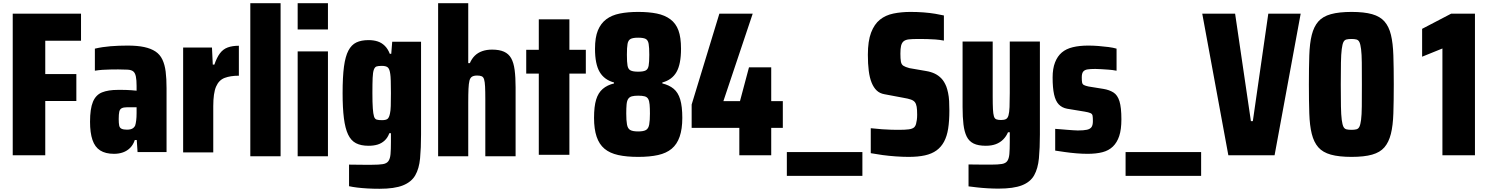

<svg xmlns="http://www.w3.org/2000/svg" viewBox="-20 -891 9333 1192"><path d="M59 73V-806H483V-638H261V-431H454V-264H261V73Z M768 -86Q781 -86 791 -88.5Q801 -91 808 -97Q815 -103 819 -111Q823 -123 825.5 -143Q828 -163 828 -189V-225H768Q747 -225 735.5 -219Q724 -213 720.5 -197.5Q717 -182 717 -152Q717 -126 720 -111.5Q723 -97 735 -91.5Q747 -86 768 -86ZM688 64Q635 64 602 43Q569 22 554 -22.5Q539 -67 539 -135Q539 -216 557 -259Q575 -302 613.5 -317.5Q652 -333 712 -333Q723 -333 736.5 -333Q750 -333 764 -332.5Q778 -332 794 -331Q810 -330 828 -328V-358Q828 -394 823.5 -416Q819 -438 807.5 -447.5Q796 -457 773 -458.5Q750 -460 714 -460Q690 -460 665 -459.5Q640 -459 616.5 -457.5Q593 -456 569 -452V-589Q616 -600 667 -604Q718 -608 772 -608Q833 -608 875 -599Q917 -590 945 -571.5Q973 -553 988 -521.5Q1003 -490 1008.5 -446.5Q1014 -403 1014 -343V53H834L829 -22H817Q807 8 788 27Q769 46 743.5 55Q718 64 688 64Z M1117 55V-596H1296L1301 -490H1311Q1326 -534 1345.5 -560Q1365 -586 1394 -596.5Q1423 -607 1463 -607V-421Q1411 -421 1375 -407.5Q1339 -394 1321.5 -353.5Q1304 -313 1304 -232V55Z M1534 79V-871H1722V79Z M1828 79V-572H2016V79ZM1828 -708V-871H2016V-708Z M2351 -145Q2376 -145 2386 -153Q2396 -161 2401 -186Q2405 -202 2406 -233.5Q2407 -265 2407 -313Q2407 -358 2406 -388.5Q2405 -419 2403 -431Q2399 -462 2388 -472Q2377 -482 2351 -482Q2329 -482 2318 -478.5Q2307 -475 2301 -458.5Q2295 -442 2293.5 -407.5Q2292 -373 2292 -313Q2292 -253 2294.5 -218.5Q2297 -184 2302 -168Q2307 -152 2318.5 -148.5Q2330 -145 2351 -145ZM2336 281Q2297 281 2262 279Q2227 277 2198 273.5Q2169 270 2147 265V131Q2169 131 2191 131.5Q2213 132 2237.5 132Q2262 132 2288 132Q2333 132 2357 128Q2381 124 2391.5 109Q2402 94 2404.5 66Q2407 38 2407 -10V-64H2397Q2387 -36 2368 -18.5Q2349 -1 2324.5 6.5Q2300 14 2268 14Q2221 14 2190 -2Q2159 -18 2141 -56Q2123 -94 2115 -157.5Q2107 -221 2107 -313Q2107 -414 2115.5 -477.5Q2124 -541 2143 -577Q2162 -613 2192.5 -627.5Q2223 -642 2268 -642Q2299 -642 2324 -634Q2349 -626 2368.5 -607Q2388 -588 2400 -557H2409L2415 -632H2594V-56Q2594 28 2588 92Q2582 156 2558 197.5Q2534 239 2481.5 260Q2429 281 2336 281Z M2700 79V-871H2887V-499H2897Q2909 -527 2928 -545.5Q2947 -564 2974 -573.5Q3001 -583 3035 -583Q3080 -583 3109 -570Q3138 -557 3153.5 -529.5Q3169 -502 3175 -457Q3181 -412 3181 -349V79H2993V-275Q2993 -325 2991.5 -354Q2990 -383 2985.5 -398Q2981 -413 2970.5 -417.5Q2960 -422 2942 -422Q2922 -422 2910.5 -415Q2899 -408 2894.5 -390Q2890 -372 2888.5 -339.5Q2887 -307 2887 -253V79Z M3325 70V-434H3247V-582H3325V-771H3515V-582H3617V-434H3515V70Z M3942 -446Q3974 -446 3988.5 -453.5Q4003 -461 4007 -483Q4011 -505 4011 -551Q4011 -596 4007 -619Q4003 -642 3988.5 -649.5Q3974 -657 3942 -657Q3909 -657 3894.5 -649Q3880 -641 3876 -618.5Q3872 -596 3872 -551Q3872 -505 3876 -483Q3880 -461 3895 -453.5Q3910 -446 3942 -446ZM3942 -75Q3975 -75 3990.5 -84Q4006 -93 4010.5 -118Q4015 -143 4015 -186Q4015 -219 4013 -242Q4011 -265 4004 -277Q3997 -289 3982 -293Q3967 -297 3942 -297Q3918 -297 3903 -293Q3888 -289 3880 -277Q3872 -265 3870 -242Q3868 -219 3868 -186Q3868 -143 3872.5 -118Q3877 -93 3892.5 -84Q3908 -75 3942 -75ZM3942 83Q3870 83 3818 71.5Q3766 60 3733 32.5Q3700 5 3684 -42.5Q3668 -90 3668 -159Q3668 -230 3681 -272.5Q3694 -315 3722 -339Q3750 -363 3792 -373V-379Q3732 -395 3703 -444Q3674 -493 3674 -588Q3674 -659 3692 -702.5Q3710 -746 3744 -771.5Q3778 -797 3828 -807Q3878 -817 3942 -817Q4008 -817 4057.5 -807Q4107 -797 4141.5 -771.5Q4176 -746 4192 -702.5Q4208 -659 4208 -588Q4208 -493 4180 -444Q4152 -395 4092 -379V-373Q4134 -363 4162 -340Q4190 -317 4203 -273.5Q4216 -230 4216 -159Q4216 -90 4199.5 -42.5Q4183 5 4150 32.5Q4117 60 4065.5 71.5Q4014 83 3942 83Z M4570 73V-97H4274V-242L4446 -806H4653L4471 -263H4574L4630 -473H4768V-263H4840V-97H4768V73Z M4865 201V53H5334V201Z M5621 83Q5585 83 5542 80Q5499 77 5458.5 71.5Q5418 66 5386 60V-95Q5424 -91 5456.5 -88.5Q5489 -86 5516 -85.5Q5543 -85 5564 -85Q5598 -85 5622 -88Q5646 -91 5657 -102Q5664 -110 5667 -121Q5670 -132 5672 -146.5Q5674 -161 5674 -179Q5674 -210 5671 -228Q5668 -246 5660 -256.5Q5652 -267 5635 -273Q5618 -279 5588 -284L5471 -306Q5442 -311 5423 -329Q5404 -347 5391.5 -377.5Q5379 -408 5373.5 -451.5Q5368 -495 5368 -551Q5368 -636 5388 -688.5Q5408 -741 5443 -769Q5478 -797 5527 -807Q5576 -817 5633 -817Q5676 -817 5714.5 -814Q5753 -811 5786 -805.5Q5819 -800 5840 -795V-639Q5814 -644 5787 -646Q5760 -648 5734 -648.5Q5708 -649 5680 -649Q5643 -649 5621.5 -646.5Q5600 -644 5588 -633Q5578 -623 5574 -606Q5570 -589 5570 -558Q5570 -527 5573 -509Q5576 -491 5588 -483Q5600 -475 5626 -468L5730 -450Q5760 -445 5783 -434Q5806 -423 5824 -404.5Q5842 -386 5855 -354Q5861 -338 5866 -314.5Q5871 -291 5872.5 -263.5Q5874 -236 5874 -205Q5874 -140 5866.5 -92.5Q5859 -45 5841 -11.5Q5823 22 5794 43Q5765 64 5722.5 73.5Q5680 83 5621 83Z M6179 280Q6148 280 6112.5 278Q6077 276 6046.5 272.5Q6016 269 5993 266V130Q6016 130 6039 130.5Q6062 131 6086 131Q6110 131 6134 131Q6176 131 6200 127Q6224 123 6234 108Q6244 93 6246.5 65.5Q6249 38 6249 -10V-70H6238Q6227 -44 6208 -25Q6189 -6 6162.5 4Q6136 14 6100 14Q6053 14 6024.5 0Q5996 -14 5981.5 -43.5Q5967 -73 5961.5 -118.5Q5956 -164 5956 -226V-633H6143V-292Q6143 -243 6144.5 -213.5Q6146 -184 6150.5 -169Q6155 -154 6166 -150Q6177 -146 6195 -146Q6214 -146 6225 -151.5Q6236 -157 6241 -174.5Q6246 -192 6247.5 -226Q6249 -260 6249 -314V-633H6436V-56Q6436 28 6430 91.5Q6424 155 6400.5 197Q6377 239 6324.5 259.5Q6272 280 6179 280Z M6732 64Q6700 64 6663.5 61Q6627 58 6592 53Q6557 48 6531 44V-91Q6552 -90 6570.5 -88Q6589 -86 6606.5 -85Q6624 -84 6640.5 -82.5Q6657 -81 6671 -81Q6708 -81 6728 -85.5Q6748 -90 6756.5 -102Q6765 -114 6765 -139Q6765 -162 6763 -173Q6761 -184 6749.5 -189Q6738 -194 6714 -198L6605 -216Q6573 -222 6553 -243Q6533 -264 6524 -305Q6515 -346 6515 -410Q6515 -465 6530 -503.5Q6545 -542 6572 -565Q6599 -588 6640.5 -598Q6682 -608 6736 -608Q6766 -608 6799 -605.5Q6832 -603 6862 -599Q6892 -595 6912 -589V-452Q6886 -457 6862.5 -458.5Q6839 -460 6818 -461.5Q6797 -463 6780 -463Q6749 -463 6731 -460Q6713 -457 6704.5 -446Q6696 -435 6696 -411Q6696 -390 6698 -379Q6700 -368 6709.5 -363Q6719 -358 6738 -354L6831 -339Q6867 -333 6892.5 -317Q6918 -301 6930 -262.5Q6942 -224 6942 -150Q6942 -87 6928.5 -46.5Q6915 -6 6889 19Q6863 44 6824 54Q6785 64 6732 64Z M6968 201V53H7437V201Z M7606 73 7444 -806H7648L7746 -139H7758L7854 -806H8055L7893 73Z M8371 -85Q8388 -85 8400.5 -88Q8413 -91 8419.5 -104Q8426 -117 8430 -147Q8434 -177 8434.5 -231Q8435 -285 8435 -367Q8435 -449 8434.5 -502Q8434 -555 8430 -586Q8426 -617 8419.5 -630Q8413 -643 8400.5 -646Q8388 -649 8371 -649Q8352 -649 8339.5 -646Q8327 -643 8320.5 -630Q8314 -617 8310 -586Q8306 -555 8305 -502Q8304 -449 8304 -367Q8304 -285 8305 -231Q8306 -177 8310 -147Q8314 -117 8320.5 -104Q8327 -91 8339.5 -88Q8352 -85 8371 -85ZM8371 83Q8293 83 8242.5 69Q8192 55 8164.5 23.5Q8137 -8 8124 -59.5Q8111 -111 8108.5 -187.5Q8106 -264 8106 -367Q8106 -470 8108.5 -546.5Q8111 -623 8124 -674.5Q8137 -726 8164.5 -757.5Q8192 -789 8242.5 -803Q8293 -817 8371 -817Q8449 -817 8498.5 -803Q8548 -789 8575.5 -757.5Q8603 -726 8615.5 -674.5Q8628 -623 8630.5 -546.5Q8633 -470 8633 -367Q8633 -264 8630.5 -187.5Q8628 -111 8615 -59.5Q8602 -8 8575 23.5Q8548 55 8498.5 69Q8449 83 8371 83Z M8935 73V-590L8809 -539V-712L8989 -806H9137V73Z"/></svg>

Font: Farlight84_Sys_V01
Style: Bold
Weight: 700
Designer: Monotype Design Team, Nadine Chahine and Nizar Qandah
Foundry: Monotype Imaging Inc.
Version: Version 2.004;October 31, 2024;FontCreator 14.0.0.2814 64-bi